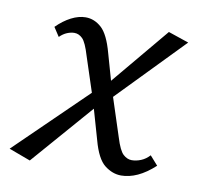

<svg xmlns="http://www.w3.org/2000/svg" viewBox="-63 -478 561 544"><g transform="rotate(10 217.5 -205.5)"><path d="M318 5Q293 5 270.5 -12.5Q248 -30 234 -82L203 -190L163 -312Q152 -349 141.5 -359.5Q131 -370 118 -370Q108 -370 97 -365.5Q86 -361 76 -351L59 -377Q79 -397 100.5 -408Q122 -419 142 -419Q167 -419 187.5 -400.5Q208 -382 222 -330L249 -235L293 -100Q304 -64 315.5 -53.5Q327 -43 340 -43Q353 -43 366.5 -48.5Q380 -54 391 -66L414 -40Q389 -17 365 -6Q341 5 318 5ZM56 8 -6 -15 215 -230 231 -193ZM241 -194 224 -231 381 -419 440 -399Z"/></g></svg>

Font: Ysabeau Infant
Style: Italic
Weight: 400
Italic angle: -12°
Designer: Christian Thalmann (Catharsis Fonts)
Version: Version 2.001;gftools[0.9.30]; featfreeze: ss01,ss02,lnum